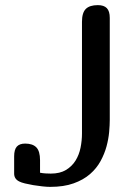

<svg xmlns="http://www.w3.org/2000/svg" viewBox="-20 -729 524 749"><path d="M361.8 -709Q385.3 -709 396.7 -697.3Q408.2 -685.5 408.2 -659.2V-261.2Q408.2 -241.2 405.8 -213.9Q403.3 -186.5 395.5 -157.7Q387.7 -128.9 372.3 -100.6Q356.9 -72.3 331.1 -49.8Q305.2 -27.3 267.1 -13.7Q229 0 175.8 0Q162.6 0 144.8 -2Q127 -3.9 109.6 -6.8Q92.3 -9.8 77.4 -13.4Q62.5 -17.1 55.2 -21Q35.2 -30.8 35.2 -51.8V-119.1Q35.2 -145.5 45.7 -157.2Q56.2 -168.9 78.1 -168.9Q107.4 -168.9 121.8 -154.1Q136.2 -139.2 136.2 -104V-55.2Q146.5 -53.2 157 -52.5Q167.5 -51.8 178.2 -51.8Q213.9 -51.8 237.3 -65.9Q260.7 -80.1 274.7 -102.5Q288.6 -125 294.2 -152.8Q299.8 -180.7 299.8 -208V-644Q299.8 -679.2 314.7 -694.1Q329.6 -709 361.8 -709Z"/></svg>

Font: Marmelad
Style: Regular
Weight: 400
Designer: Manvel Shmavonyan
Foundry: Cyreal (www.cyreal.org)
Version: Version 1.000